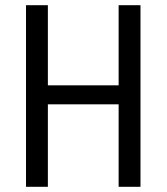

<svg xmlns="http://www.w3.org/2000/svg" viewBox="-20 -718 640 738"><path d="M436 0H520V-698H436V-390H164V-698H80V0H164V-317H436Z"/></svg>

Font: IBM Plex Mono
Style: Regular
Weight: 400
Monospace: yes
Designer: Mike Abbink, Paul van der Laan, Pieter van Rosmalen
Foundry: Bold Monday
Version: Version 2.004